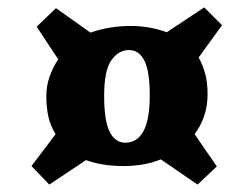

<svg xmlns="http://www.w3.org/2000/svg" viewBox="-20 -571 663 518"><path d="M105 -312Q105 -339 113.5 -363.5Q122 -388 137 -411L79 -499L131 -549L224 -483Q276 -501 332 -501Q384 -501 430 -484L531 -551L579 -503L516 -416Q527 -396 533.5 -372.5Q540 -349 540 -317Q540 -284 530.5 -257Q521 -230 505 -209L565 -122L513 -73L414 -141Q389 -131 363.5 -127Q338 -123 314 -123Q282 -123 256.5 -127.5Q231 -132 212 -139L113 -73L65 -123L130 -209Q115 -234 110 -258.5Q105 -283 105 -312ZM261 -313Q261 -244 276 -215Q291 -186 318 -186Q350 -186 367 -217Q384 -248 384 -314Q384 -379 369.5 -407.5Q355 -436 328 -436Q300 -436 280.5 -408.5Q261 -381 261 -313Z"/></svg>

Font: Literata 36pt ExtraBold
Style: Italic
Weight: 800
Italic angle: -2°
Designer: Latin by Veronika Burian and Jose Scaglione. Greek by Irene Vlachou. Cyrillic by Vera Evstafieva
Foundry: TypeTogether
Version: Version 3.002